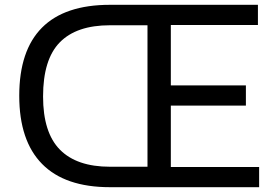

<svg xmlns="http://www.w3.org/2000/svg" viewBox="-20 -778 1157 798"><path d="M1057 -84V0H437Q250 0 155 -96.5Q60 -193 60 -380Q60 -568 154.5 -663Q249 -758 437 -758H1052V-674H690V-423H1002V-339H690V-84ZM593 -85V-673H437Q298 -673 228.5 -602Q159 -531 159 -377Q159 -227 229 -156Q299 -85 437 -85Z"/></svg>

Font: Biryani
Style: Regular
Weight: 400
Designer: Dan Reynolds and Mathieu Réguer
Foundry: Dan Reynolds and Mathieu Réguer
Version: Version 1.004; ttfautohint (v1.1) -l 5 -r 5 -G 72 -x 0 -D la